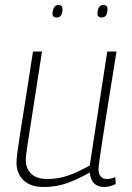

<svg xmlns="http://www.w3.org/2000/svg" viewBox="-20 -738 526 768"><path d="M155 10Q102 10 74 -17Q46 -44 46 -88Q46 -100 49 -124.5Q52 -149 59.5 -197Q67 -245 80 -326Q93 -407 112 -532H148Q130 -415 118 -338.5Q106 -262 99 -216.5Q92 -171 88.5 -148Q85 -125 84 -115Q83 -105 83 -99Q83 -65 104.5 -43.5Q126 -22 169 -22Q213 -22 253 -36Q293 -50 339 -76L409 -532H446Q425 -402 411.5 -317Q398 -232 390.5 -182.5Q383 -133 379.5 -108.5Q376 -84 375 -75Q374 -66 374 -63Q374 -22 409 -22Q421 -22 441 -29L443 -2Q433 4 419 7Q405 10 397 10Q372 10 357 -4Q342 -18 339 -48Q290 -20 247 -5Q204 10 155 10ZM387 -668Q369 -668 370 -685Q371 -718 394 -718Q411 -718 410 -700Q409 -668 387 -668ZM207 -668Q189 -668 190 -685Q191 -699 196.5 -708.5Q202 -718 214 -718Q231 -718 230 -700Q229 -668 207 -668Z"/></svg>

Font: Georama ExtraLight
Style: Italic
Weight: 200
Italic angle: -9°
Designer: Jean-Baptiste Levee
Foundry: Production Type
Version: Version 1.000